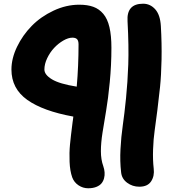

<svg xmlns="http://www.w3.org/2000/svg" viewBox="-20 -739 938 1024"><path d="M723.1 256.8Q686.5 256.8 658 235.6Q629.4 214.4 626 180.2Q619.1 121.6 622.6 56.2Q626 -9.3 634.8 -70.1Q643.6 -130.9 652.1 -215.1Q660.6 -299.3 664.1 -395Q667.5 -490.7 660.2 -626Q654.3 -719.2 743.2 -719.2Q781.2 -719.2 807.9 -689.5Q834.5 -659.7 837.9 -600.1Q843.3 -507.8 841.6 -421.4Q839.8 -335 833.5 -274.7Q827.1 -214.4 819.3 -151.4Q811.5 -88.4 804.9 -43.2Q798.3 2 796.4 57.9Q794.4 113.8 799.8 160.2Q804.7 199.7 785.9 228.3Q767.1 256.8 723.1 256.8ZM450.2 265.1Q422.4 265.1 398.7 249.3Q375 233.4 365.2 207Q353 172.4 351.1 124Q349.1 75.7 353.3 32Q357.4 -11.7 367.2 -87.9Q368.2 -94.2 368.7 -97.9Q369.1 -101.6 369.9 -107.2Q370.6 -112.8 371.1 -117.2Q209.5 -146.5 125.2 -206.5Q41 -266.6 41 -368.2Q41 -427.2 70.8 -489.3Q100.6 -551.3 149.2 -600.8Q197.8 -650.4 265.4 -682.1Q333 -713.9 402.8 -713.9Q446.8 -713.9 477.8 -702.6Q508.8 -691.4 531 -665Q553.2 -638.7 563.7 -594Q574.2 -549.3 574.2 -483.9Q574.2 -391.6 565.4 -301Q556.6 -210.4 546.1 -149.2Q535.6 -87.9 526.9 -32.5Q518.1 22.9 518.1 67.4Q518.1 111.8 530.8 147Q536.6 163.6 537.8 179.9Q539.1 196.3 534.9 211.9Q530.8 227.5 521 239.3Q511.2 251 492.9 258.1Q474.6 265.1 450.2 265.1ZM216.8 -368.2Q216.8 -340.3 257.1 -315.9Q297.4 -291.5 389.2 -276.9Q398.9 -388.2 398.9 -502Q398.9 -521.5 391.1 -529.8Q383.3 -538.1 366.2 -538.1Q344.2 -538.1 317.6 -522.7Q291 -507.3 268.8 -483.6Q246.6 -460 231.7 -428.7Q216.8 -397.5 216.8 -368.2Z"/></svg>

Font: Shantell Sans Irregular
Style: Regular
Weight: 800
Designer: Stephen Nixon, Anya Danilova, Shantell Martin
Foundry: Arrow Type
Version: Version 1.006;[9816181b4]